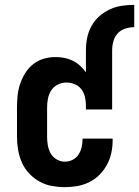

<svg xmlns="http://www.w3.org/2000/svg" viewBox="-20 -763 573 791"><path d="M334 -555Q334 -581 339 -606.5Q344 -632 356.5 -655Q369 -678 388.5 -695.5Q408 -713 431.5 -724Q455 -735 481 -739Q507 -743 533 -743V-651Q514 -651 495.5 -645Q477 -639 464.5 -625Q452 -611 447 -592.5Q442 -574 442 -555ZM247 8Q220 8 193 3Q166 -2 142 -15.5Q118 -29 99.5 -49Q81 -69 70 -94Q59 -119 54.5 -146Q50 -173 50 -200V-320Q50 -345 52.5 -369.5Q55 -394 63 -417.5Q71 -441 84 -462Q97 -483 116.5 -498.5Q136 -514 160 -521Q184 -528 209 -528Q227 -528 245 -524.5Q263 -521 279.5 -513Q296 -505 309.5 -492.5Q323 -480 334 -465V-555H442V-312H334V-328Q334 -346 330 -363.5Q326 -381 315.5 -395Q305 -409 288 -416Q271 -423 254 -423Q235 -423 218 -414.5Q201 -406 191 -390.5Q181 -375 177.5 -356.5Q174 -338 174 -320V-200Q174 -182 177 -164.5Q180 -147 188.5 -131.5Q197 -116 213 -106.5Q229 -97 247 -97Q264 -97 279 -104.5Q294 -112 303 -125.5Q312 -139 316 -155.5Q320 -172 320 -188V-192H444V-184Q444 -158 438.5 -132.5Q433 -107 420.5 -84Q408 -61 389.5 -42.5Q371 -24 347.5 -12.5Q324 -1 298.5 3.5Q273 8 247 8Z"/></svg>

Font: Iosevka Term Curly Extrabold
Style: Regular
Weight: 800
Designer: Belleve Invis
Foundry: Belleve Invis
Version: Version 32.3.0